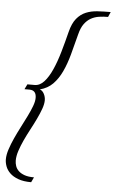

<svg xmlns="http://www.w3.org/2000/svg" viewBox="-92 -746 608 1017"><g transform="rotate(5 211.5 -237.5)"><path d="M116.2 -264.2Q130.4 -259.8 138.9 -243.4Q147.5 -227.1 147.5 -209Q147.5 -189 138.2 -163.1Q128.9 -137.2 115 -108.2Q101.1 -79.1 84.7 -48.6Q68.4 -18.1 54.4 12Q40.5 42 31.2 70.3Q22 98.6 22 122.1Q22 136.7 26.9 151.1Q31.7 165.5 43.7 177Q55.7 188.5 75.7 195.6Q95.7 202.6 126 202.6L113.3 229.5Q72.3 229.5 44.4 219.2Q16.6 209 0 192.9Q-16.6 176.8 -23.7 157.5Q-30.8 138.2 -30.8 120.1Q-30.8 96.2 -21.2 66.9Q-11.7 37.6 2.7 6.1Q17.1 -25.4 33.7 -57.4Q50.3 -89.4 64.7 -118.7Q79.1 -147.9 88.6 -173.3Q98.1 -198.7 98.1 -217.3Q98.1 -258.3 62 -258.3H35.2L48.3 -285.2H86.4Q114.7 -285.2 137.5 -310.5Q160.2 -335.9 178.7 -377.4Q197.3 -418.9 212.6 -472.2Q228 -525.4 241.7 -580.6Q253.4 -627.4 274.4 -652.8Q295.4 -678.2 323.5 -689.7Q351.6 -701.2 385 -703.1Q418.5 -705.1 454.6 -705.1L442.9 -678.2Q418.5 -678.2 395.3 -674.8Q372.1 -671.4 352.3 -660.4Q332.5 -649.4 317.1 -628.4Q301.8 -607.4 293 -571.8Q278.3 -514.2 264.4 -462.9Q250.5 -411.6 231.4 -371.1Q212.4 -330.6 185.1 -302.7Q157.7 -274.9 116.2 -264.2Z"/></g></svg>

Font: Parisienne
Style: Regular
Weight: 400
Designer: Astigmatic (AOETI)
Foundry: Astigmatic (AOETI)
Version: Version 1.000